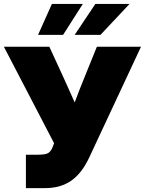

<svg xmlns="http://www.w3.org/2000/svg" viewBox="-20 -968 746 988"><path d="M113.3 0V-171.9H177.2Q216.3 -171.9 229.7 -181.6Q243.2 -191.4 250.5 -210.4L258.3 -231L0 -727.5H233.9L302.7 -578.1Q318.4 -543.9 333.7 -509.5Q349.1 -475.1 364.3 -440.9Q377 -475.1 390.4 -509.5Q403.8 -543.9 418 -578.1L478.5 -727.5H705.6L439.9 -159.2Q401.4 -76.2 346.4 -38.1Q291.5 0 212.4 0ZM497.1 -788.6H364.3L470.7 -947.8H646.5ZM304.7 -788.6H175.8L247.1 -947.8H406.2Z"/></svg>

Font: Inter Display Black
Style: Regular
Weight: 900
Designer: Rasmus Andersson
Foundry: rsms
Version: Version 4.000;git-a52131595